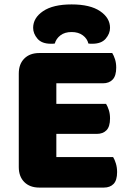

<svg xmlns="http://www.w3.org/2000/svg" viewBox="-20 -846 588 869"><path d="M158 3Q115 3 90 -22Q65 -47 65 -90V-513Q65 -556 90 -581Q115 -606 158 -606H488Q495 -595 500.5 -578Q506 -561 506 -540Q506 -503 490 -486Q474 -469 446 -469H235V-376H460Q467 -365 472.5 -348Q478 -331 478 -310Q478 -273 462 -256.5Q446 -240 418 -240H235V-135H492Q499 -124 504.5 -106Q510 -88 510 -67Q510 -30 494 -13.5Q478 3 450 3ZM304 -701Q273 -701 253.5 -686Q234 -671 228 -649Q223 -648 219 -648Q215 -648 210 -648Q169 -648 149.5 -671Q130 -694 130 -720Q130 -765 175 -795.5Q220 -826 304 -826Q388 -826 433 -795.5Q478 -765 478 -720Q478 -694 458.5 -671Q439 -648 398 -648Q393 -648 389 -648Q385 -648 380 -649Q375 -671 355 -686Q335 -701 304 -701Z"/></svg>

Font: Baloo Da 2 ExtraBold
Style: Regular
Weight: 800
Designer: Noopur Datye, Sulekha Rajkumar and Ek Type
Foundry: Ek Type
Version: Version 1.640;hotconv 1.0.111;makeotfexe 2.5.65597; ttfautoh